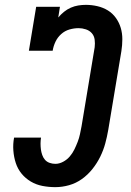

<svg xmlns="http://www.w3.org/2000/svg" viewBox="-20 -763 540 791"><path d="M208 8Q181 8 155 3Q129 -2 107 -15Q85 -28 69 -47.5Q53 -67 45 -91.5Q37 -116 35 -143Q33 -170 38 -196H149Q147 -184 147 -171.5Q147 -159 148.5 -147.5Q150 -136 154 -124.5Q158 -113 165.5 -104.5Q173 -96 184.5 -92Q196 -88 208 -88Q224 -88 240 -96.5Q256 -105 267.5 -118.5Q279 -132 286.5 -147.5Q294 -163 300 -178.5Q306 -194 309.5 -210.5Q313 -227 316 -243L370 -568Q372 -584 370 -599.5Q368 -615 358.5 -626Q349 -637 334 -642Q319 -647 304 -647Q285 -647 266 -641.5Q247 -636 232 -622.5Q217 -609 208.5 -591Q200 -573 197 -554H99L129 -735H227L220 -691Q231 -704 244 -714.5Q257 -725 272 -731.5Q287 -738 302.5 -740.5Q318 -743 334 -743Q358 -743 381.5 -737.5Q405 -732 424.5 -720Q444 -708 457.5 -689Q471 -670 477.5 -648Q484 -626 484 -601.5Q484 -577 480 -552L426 -228Q421 -199 413.5 -171.5Q406 -144 393 -117.5Q380 -91 361 -67Q342 -43 317.5 -25.5Q293 -8 264.5 0Q236 8 208 8Z"/></svg>

Font: Iosevka Slab
Style: Bold Italic
Weight: 700
Italic angle: -9°
Monospace: yes
Designer: Belleve Invis
Foundry: Belleve Invis
Version: Version 11.1.0; ttfautohint (v1.8.3)